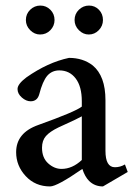

<svg xmlns="http://www.w3.org/2000/svg" viewBox="-20 -658 484 690"><path d="M439 -40 429 -67C417.7 -60.3 405.7 -57 393 -57C370.3 -57 359 -76.7 359 -116V-298C359 -356 343.7 -397.7 313 -423C289.7 -441 261.3 -450 228 -450C177.3 -439.3 126.3 -416 75 -380C53.7 -364 43 -350 43 -338C43 -326.7 48.2 -316.5 58.5 -307.5C68.8 -298.5 79.3 -294 90 -294C106 -294 116.3 -302.3 121 -319C129 -350.3 138.7 -372.7 150 -386C161.3 -398.7 175.7 -405 193 -405C217.7 -405 237.3 -395.3 252 -376C266.7 -356.7 274 -329.3 274 -294V-275C259.3 -263 207.3 -241 118 -209C64.7 -190.3 38 -157.7 38 -111C38 -78.3 49.5 -49.7 72.5 -25C95.5 -0.3 124.7 12 160 12C176.7 12 215.3 -9 276 -51C282 -32.3 290 -18 300 -8C313.3 5.3 330 12 350 12ZM274 -83C251.3 -61.7 227 -51 201 -51C183.7 -51 167.7 -57.7 153 -71C138.3 -84.3 131 -103 131 -127C131 -144.3 135.7 -158.3 145 -169C154.3 -179.7 169.3 -190 190 -200C194 -202 202.3 -205.8 215 -211.5C227.7 -217.2 239.2 -222.5 249.5 -227.5C259.8 -232.5 268 -236.7 274 -240ZM124 -534C138.7 -534 151 -539.2 161 -549.5C171 -559.8 176 -572 176 -586C176 -600.7 171 -613 161 -623C151 -633 139 -638 125 -638C111 -638 98.8 -633 88.5 -623C78.2 -613 73 -600.7 73 -586C73 -572 78.2 -559.8 88.5 -549.5C98.8 -539.2 110.7 -534 124 -534ZM299 -534C313 -534 325 -539.2 335 -549.5C345 -559.8 350 -572 350 -586C350 -600.7 345.2 -613 335.5 -623C325.8 -633 314 -638 300 -638C286 -638 273.8 -633 263.5 -623C253.2 -613 248 -600.7 248 -586C248 -572 253.2 -559.8 263.5 -549.5C273.8 -539.2 285.7 -534 299 -534Z"/></svg>

Font: Ponomar Unicode
Style: Regular
Weight: 400
Version: 1.3